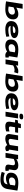

<svg xmlns="http://www.w3.org/2000/svg" viewBox="3624 -4430 1026 8313"><g transform="rotate(90 4136.5 -273.0)"><path d="M357 -740 312 -466Q383 -508 450 -531Q517 -554 591 -554Q668 -554 718.5 -525.5Q769 -497 794 -447Q819 -397 819 -333Q819 -238 784.5 -172.5Q750 -107 689.5 -67Q629 -27 548.5 -8.5Q468 10 376 10Q279 10 191 -0.5Q103 -11 38 -22L152 -740ZM489 -405Q442 -405 393 -389Q344 -373 294 -345L261 -136Q288 -129 324 -123.5Q360 -118 400 -118Q454 -118 503 -137.5Q552 -157 582.5 -196.5Q613 -236 613 -293Q613 -348 580 -376.5Q547 -405 489 -405Z M1571 -31Q1496 -11 1415.5 -0.5Q1335 10 1251 10Q1083 10 987 -56Q891 -122 891 -242Q891 -336 939.5 -406Q988 -476 1083.5 -515Q1179 -554 1321 -554Q1414 -554 1483 -534Q1552 -514 1590 -476Q1628 -438 1628 -384Q1628 -302 1538.5 -258Q1449 -214 1277 -212Q1223 -211 1179 -213.5Q1135 -216 1099 -220Q1107 -169 1151.5 -145Q1196 -121 1296 -121Q1339 -121 1408.5 -130.5Q1478 -140 1556 -162ZM1303 -428Q1233 -428 1181.5 -398Q1130 -368 1109 -316Q1131 -314 1155 -314Q1179 -314 1205 -314Q1305 -315 1359 -328Q1413 -341 1413 -370Q1413 -428 1303 -428Z M2369 10Q2324 10 2279.5 -11.5Q2235 -33 2215 -67Q2161 -33 2092.5 -11.5Q2024 10 1953 10Q1877 10 1817 -14.5Q1757 -39 1722.5 -90.5Q1688 -142 1688 -222Q1688 -335 1740 -408.5Q1792 -482 1887.5 -518Q1983 -554 2114 -554Q2179 -554 2247.5 -548Q2316 -542 2374 -532.5Q2432 -523 2468 -511Q2415 -183 2415 -171Q2415 -135 2446 -135Q2460 -135 2472 -138V-2Q2454 3 2425 6.5Q2396 10 2369 10ZM2209 -181 2245 -401Q2218 -411 2184 -416Q2150 -421 2114 -421Q2015 -421 1954 -375.5Q1893 -330 1893 -252Q1893 -194 1931.5 -163.5Q1970 -133 2032 -133Q2076 -133 2124 -147Q2172 -161 2209 -181Z M2821 -544 2806 -448Q2859 -487 2900 -510Q2941 -533 2978 -543.5Q3015 -554 3055 -554Q3082 -554 3109.5 -550Q3137 -546 3159 -540L3106 -375Q3077 -382 3050.5 -386.5Q3024 -391 2996 -391Q2957 -391 2911.5 -377Q2866 -363 2810 -329L2757 0H2552L2640 -544Z M3483 -740 3438 -466Q3509 -508 3576 -531Q3643 -554 3717 -554Q3794 -554 3844.5 -525.5Q3895 -497 3920 -447Q3945 -397 3945 -333Q3945 -238 3910.5 -172.5Q3876 -107 3815.5 -67Q3755 -27 3674.5 -8.5Q3594 10 3502 10Q3405 10 3317 -0.5Q3229 -11 3164 -22L3278 -740ZM3615 -405Q3568 -405 3519 -389Q3470 -373 3420 -345L3387 -136Q3414 -129 3450 -123.5Q3486 -118 3526 -118Q3580 -118 3629 -137.5Q3678 -157 3708.5 -196.5Q3739 -236 3739 -293Q3739 -348 3706 -376.5Q3673 -405 3615 -405Z M4697 -31Q4622 -11 4541.5 -0.5Q4461 10 4377 10Q4209 10 4113 -56Q4017 -122 4017 -242Q4017 -336 4065.5 -406Q4114 -476 4209.5 -515Q4305 -554 4447 -554Q4540 -554 4609 -534Q4678 -514 4716 -476Q4754 -438 4754 -384Q4754 -302 4664.5 -258Q4575 -214 4403 -212Q4349 -211 4305 -213.5Q4261 -216 4225 -220Q4233 -169 4277.5 -145Q4322 -121 4422 -121Q4465 -121 4534.5 -130.5Q4604 -140 4682 -162ZM4429 -428Q4359 -428 4307.5 -398Q4256 -368 4235 -316Q4257 -314 4281 -314Q4305 -314 4331 -314Q4431 -315 4485 -328Q4539 -341 4539 -370Q4539 -428 4429 -428Z M5039 -766Q5097 -766 5122.5 -748.5Q5148 -731 5148 -700Q5148 -660 5129 -639Q5110 -618 5079 -610Q5048 -602 5010 -602Q4953 -602 4927 -619.5Q4901 -637 4901 -669Q4901 -720 4935 -743Q4969 -766 5039 -766ZM4817 0 4903 -544H5107L5022 0Z M5672 -170 5669 -25Q5606 -8 5550.5 1Q5495 10 5438 10Q5351 10 5299.5 -26Q5248 -62 5248 -154Q5248 -169 5249.5 -187.5Q5251 -206 5255 -225L5284 -414H5164L5185 -528L5308 -544L5350 -665H5529L5509 -544H5730L5707 -414H5489L5459 -232Q5458 -225 5457.5 -218.5Q5457 -212 5457 -206Q5457 -178 5474.5 -162Q5492 -146 5532 -146Q5561 -146 5594.5 -153Q5628 -160 5672 -170Z M5988 10Q5887 10 5834.5 -32.5Q5782 -75 5782 -149Q5782 -155 5783 -163Q5784 -171 5786.5 -191.5Q5789 -212 5795.5 -253.5Q5802 -295 5813 -365Q5824 -435 5842 -544H6047Q6029 -436 6018 -373Q6007 -310 6002 -277.5Q5997 -245 5995.5 -231.5Q5994 -218 5994 -209Q5994 -135 6082 -135Q6126 -135 6170.5 -148.5Q6215 -162 6257 -182L6312 -544H6517Q6500 -439 6489 -371.5Q6478 -304 6472 -264.5Q6466 -225 6463.5 -206Q6461 -187 6460 -181Q6459 -175 6459 -173Q6459 -151 6468 -142.5Q6477 -134 6491 -134Q6494 -134 6501 -135Q6508 -136 6518 -139L6520 -26Q6493 -8 6459.5 1Q6426 10 6395 10Q6345 10 6310.5 -13Q6276 -36 6263 -74Q6195 -34 6125 -12Q6055 10 5988 10Z M6687 -544H6875L6864 -470Q6928 -509 6997 -531.5Q7066 -554 7141 -554Q7238 -554 7292.5 -510.5Q7347 -467 7347 -392Q7347 -372 7342.5 -340.5Q7338 -309 7332 -275Q7326 -241 7321.5 -211.5Q7317 -182 7317 -167Q7317 -135 7346 -135Q7361 -135 7375 -139L7377 0Q7355 5 7323 7.5Q7291 10 7263 10Q7196 10 7150.5 -19.5Q7105 -49 7105 -111Q7105 -127 7109.5 -156Q7114 -185 7119.5 -218.5Q7125 -252 7129.5 -282Q7134 -312 7134 -331Q7134 -408 7044 -408Q6999 -408 6953 -392.5Q6907 -377 6862 -356L6805 0H6601Z M7422 164 7467 34Q7531 55 7601.5 69Q7672 83 7743 83Q7839 83 7891.5 49.5Q7944 16 7958 -71L7961 -89Q7925 -67 7879 -51.5Q7833 -36 7789 -27.5Q7745 -19 7714 -19Q7596 -19 7526 -70.5Q7456 -122 7456 -228Q7456 -298 7480 -357.5Q7504 -417 7557 -461Q7610 -505 7696 -529.5Q7782 -554 7906 -554Q7943 -554 7989.5 -550.5Q8036 -547 8083 -541Q8130 -535 8169.5 -527.5Q8209 -520 8232 -512L8166 -92Q8142 59 8046 139.5Q7950 220 7772 220Q7663 220 7575 204Q7487 188 7422 164ZM8011 -408Q7990 -414 7958.5 -420.5Q7927 -427 7880 -427Q7774 -427 7718 -379.5Q7662 -332 7662 -260Q7662 -206 7699 -178Q7736 -150 7803 -150Q7840 -150 7887.5 -163Q7935 -176 7978 -195Z"/></g></svg>

Font: Georama ExtraExtended
Style: Bold Italic
Weight: 700
Width: 8
Italic angle: -9°
Designer: Jean-Baptiste Levee
Foundry: Production Type
Version: Version 1.000